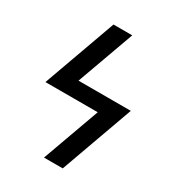

<svg xmlns="http://www.w3.org/2000/svg" viewBox="-178 -838 855 941"><g transform="rotate(30 250.0 -367.5)"><path d="M323 0H217L334 -324H38L186 -735H292L175 -411H471Z"/></g></svg>

Font: Iosevka Term Curly Semibold
Style: Italic
Weight: 600
Italic angle: -9°
Designer: Belleve Invis
Foundry: Belleve Invis
Version: Version 32.3.0